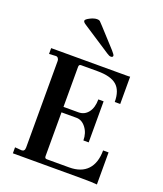

<svg xmlns="http://www.w3.org/2000/svg" viewBox="-150 -924 868 1024"><g transform="rotate(20 283.5 -411.5)"><path d="M523 3Q500 0 431 0H45V-34L83 -31Q101 -31 101 -53V-545Q101 -554 95.5 -560.5Q90 -567 81 -566L45 -564V-597H476Q491 -597 493 -598V-443H462Q462 -508 428.5 -537Q395 -566 320 -566H226Q214 -566 214 -552V-325H299Q333 -325 354 -352Q375 -379 375 -426H405V-193H375Q375 -235 352.5 -264.5Q330 -294 299 -294H214V-45Q214 -32 226 -32H353Q421 -32 456.5 -70Q492 -108 492 -179H523ZM359 -663Q350 -663 337 -672L172 -780Q161 -788 161 -795Q161 -803 183.5 -814.5Q206 -826 223 -826Q234 -826 239 -822Q249 -812 259 -801L354 -697Q371 -678 371 -672Q371 -663 359 -663Z"/></g></svg>

Font: UnnaMedium
Style: Regular
Weight: 500
Designer: Jorge de Buen Unna
Foundry: Omnibus-Type
Version: Version 2.008;hotconv 1.0.109;makeotfexe 2.5.65596